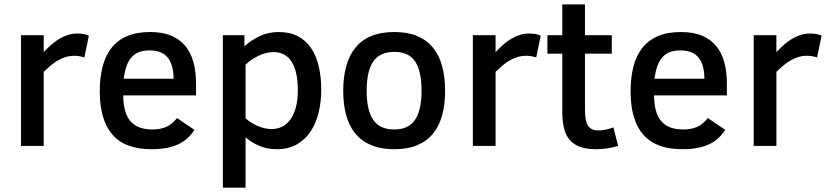

<svg xmlns="http://www.w3.org/2000/svg" viewBox="-20 -675 3832 888"><path d="M370.1 -409.2Q362.3 -412.1 349.9 -414.6Q337.4 -417 324.2 -417Q302.7 -417 283.7 -411.1Q264.6 -405.3 247.3 -395.3Q230 -385.3 213.9 -371.6Q197.8 -357.9 182.1 -342.8V0H77.1V-512.2H182.1V-434.1Q198.7 -451.7 216.3 -467.3Q233.9 -482.9 253.2 -494.6Q272.5 -506.3 293.5 -513.2Q314.5 -520 337.9 -520Q356 -520 368.9 -517.3Q381.8 -514.6 391.1 -509.8Z M549.8 -233.9Q550.3 -195.3 557.9 -165.8Q565.4 -136.2 581.5 -116.5Q597.7 -96.7 623.3 -86.4Q648.9 -76.2 686.5 -76.2Q721.7 -76.2 748.8 -88.1Q775.9 -100.1 798.8 -128.9L879.4 -74.2Q864.7 -52.2 846.7 -35.6Q828.6 -19 804.7 -7.8Q780.8 3.4 750.2 9.3Q719.7 15.1 680.7 15.1Q558.1 15.1 499.8 -52.5Q441.4 -120.1 441.4 -252Q441.4 -314 453.9 -364.5Q466.3 -415 493.9 -451.2Q521.5 -487.3 565.9 -507.1Q610.4 -526.9 674.8 -526.9Q731.9 -526.9 772.2 -509.8Q812.5 -492.7 837.9 -461.4Q863.3 -430.2 875 -386.2Q886.7 -342.3 886.7 -289.1V-233.9ZM782.7 -311Q782.7 -375 755.9 -408.4Q729 -441.9 671.4 -441.9Q642.1 -441.9 621.3 -433.3Q600.6 -424.8 586.7 -408.2Q572.8 -391.6 564.5 -367.2Q556.2 -342.8 551.8 -311Z M1465.8 -259.8Q1465.8 -206.1 1454.1 -156.2Q1442.4 -106.4 1417.5 -68.4Q1392.6 -30.3 1353.5 -7.6Q1314.5 15.1 1259.8 15.1Q1218.3 15.1 1182.1 0.7Q1146 -13.7 1115.7 -40V192.9H1010.7V-512.2H1110.4V-460.9Q1142.6 -490.2 1182.4 -508.5Q1222.2 -526.9 1269.5 -526.9Q1320.8 -526.9 1357.7 -507.3Q1394.5 -487.8 1418.7 -452.6Q1442.9 -417.5 1454.3 -368.2Q1465.8 -318.8 1465.8 -259.8ZM1357.4 -257.8Q1357.4 -344.2 1328.9 -389.2Q1300.3 -434.1 1244.6 -434.1Q1227.1 -434.1 1209.2 -429.4Q1191.4 -424.8 1174.8 -416.7Q1158.2 -408.7 1143.1 -398.2Q1127.9 -387.7 1115.7 -376V-127.9Q1127.4 -117.7 1141.4 -108.6Q1155.3 -99.6 1170.9 -92.8Q1186.5 -85.9 1203.1 -82Q1219.7 -78.1 1236.8 -78.1Q1261.2 -78.1 1283.2 -88.4Q1305.2 -98.6 1321.5 -120.4Q1337.9 -142.1 1347.7 -176Q1357.4 -210 1357.4 -257.8Z M2038.6 -254.9Q2038.6 -192.4 2025.1 -142.6Q2011.7 -92.8 1983.2 -57.6Q1954.6 -22.5 1910.2 -3.7Q1865.7 15.1 1803.7 15.1Q1741.2 15.1 1696.3 -3.9Q1651.4 -22.9 1622.8 -58.1Q1594.2 -93.3 1580.8 -143.1Q1567.4 -192.9 1567.4 -254.9Q1567.4 -317.9 1581.1 -368.2Q1594.7 -418.5 1623.3 -453.9Q1651.9 -489.3 1696.5 -508.1Q1741.2 -526.9 1803.7 -526.9Q1865.7 -526.9 1910.2 -508.1Q1954.6 -489.3 1983.2 -453.9Q2011.7 -418.5 2025.1 -368.2Q2038.6 -317.9 2038.6 -254.9ZM1929.7 -254.9Q1929.7 -346.2 1900.1 -390.6Q1870.6 -435.1 1803.7 -435.1Q1736.8 -435.1 1706.3 -390.6Q1675.8 -346.2 1675.8 -254.9Q1675.8 -166 1705.8 -121.1Q1735.8 -76.2 1803.7 -76.2Q1869.6 -76.2 1899.7 -121.1Q1929.7 -166 1929.7 -254.9Z M2460 -409.2Q2452.1 -412.1 2439.7 -414.6Q2427.2 -417 2414.1 -417Q2392.6 -417 2373.5 -411.1Q2354.5 -405.3 2337.2 -395.3Q2319.8 -385.3 2303.7 -371.6Q2287.6 -357.9 2272 -342.8V0H2167V-512.2H2272V-434.1Q2288.6 -451.7 2306.2 -467.3Q2323.7 -482.9 2343 -494.6Q2362.3 -506.3 2383.3 -513.2Q2404.3 -520 2427.7 -520Q2445.8 -520 2458.7 -517.3Q2471.7 -514.6 2481 -509.8Z M2838.9 0Q2816.9 6.8 2789.3 11Q2761.7 15.1 2736.8 15.1Q2694.8 15.1 2665.3 5.1Q2635.7 -4.9 2616.9 -25.6Q2598.1 -46.4 2589.4 -78.6Q2580.6 -110.8 2580.6 -154.8V-426.8H2511.7V-512.2H2580.6V-654.8H2685.5V-512.2H2809.6V-426.8H2685.5V-170.9Q2685.5 -143.6 2688.7 -124.8Q2691.9 -106 2699.2 -94.2Q2706.5 -82.5 2718.5 -77.1Q2730.5 -71.8 2747.6 -71.8Q2764.6 -71.8 2783.7 -75.9Q2802.7 -80.1 2816.9 -85.9Z M3004.9 -233.9Q3005.4 -195.3 3012.9 -165.8Q3020.5 -136.2 3036.6 -116.5Q3052.7 -96.7 3078.4 -86.4Q3104 -76.2 3141.6 -76.2Q3176.8 -76.2 3203.9 -88.1Q3231 -100.1 3253.9 -128.9L3334.5 -74.2Q3319.8 -52.2 3301.8 -35.6Q3283.7 -19 3259.8 -7.8Q3235.8 3.4 3205.3 9.3Q3174.8 15.1 3135.7 15.1Q3013.2 15.1 2954.8 -52.5Q2896.5 -120.1 2896.5 -252Q2896.5 -314 2908.9 -364.5Q2921.4 -415 2949 -451.2Q2976.6 -487.3 3021 -507.1Q3065.4 -526.9 3129.9 -526.9Q3187 -526.9 3227.3 -509.8Q3267.6 -492.7 3293 -461.4Q3318.4 -430.2 3330.1 -386.2Q3341.8 -342.3 3341.8 -289.1V-233.9ZM3237.8 -311Q3237.8 -375 3210.9 -408.4Q3184.1 -441.9 3126.5 -441.9Q3097.2 -441.9 3076.4 -433.3Q3055.7 -424.8 3041.7 -408.2Q3027.8 -391.6 3019.5 -367.2Q3011.2 -342.8 3006.8 -311Z M3758.8 -409.2Q3751 -412.1 3738.5 -414.6Q3726.1 -417 3712.9 -417Q3691.4 -417 3672.4 -411.1Q3653.3 -405.3 3636 -395.3Q3618.7 -385.3 3602.5 -371.6Q3586.4 -357.9 3570.8 -342.8V0H3465.8V-512.2H3570.8V-434.1Q3587.4 -451.7 3605 -467.3Q3622.6 -482.9 3641.8 -494.6Q3661.1 -506.3 3682.1 -513.2Q3703.1 -520 3726.6 -520Q3744.6 -520 3757.6 -517.3Q3770.5 -514.6 3779.8 -509.8Z"/></svg>

Font: Clear Sans Medium
Style: Regular
Weight: 500
Foundry: Intel Corporation
Version: Version 1.00